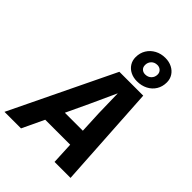

<svg xmlns="http://www.w3.org/2000/svg" viewBox="-302 -1095 1223 1223"><g transform="rotate(45 309.5 -484.0)"><path d="M521 -698 564 0H420L413 -148H188L118 0H-31L306 -698ZM407 -268 400 -419 396 -594 316 -419 245 -268ZM313 -837Q313 -875 331 -904.5Q349 -934 380.5 -951Q412 -968 451 -968Q485 -968 511.5 -954.5Q538 -941 553 -917.5Q568 -894 568 -864Q568 -826 550 -796.5Q532 -767 500 -750.5Q468 -734 428 -734Q395 -734 369 -747Q343 -760 328 -783.5Q313 -807 313 -837ZM434 -802Q459 -802 475 -818Q491 -834 491 -858Q491 -876 478.5 -888Q466 -900 447 -900Q422 -900 406.5 -884Q391 -868 391 -844Q391 -825 403 -813.5Q415 -802 434 -802Z"/></g></svg>

Font: Azeret Mono SemiBold
Style: Italic
Weight: 600
Italic angle: -12°
Designer: Martin Vácha
Foundry: Displaay
Version: Version 1.000; Glyphs 3.0.3, build 3074